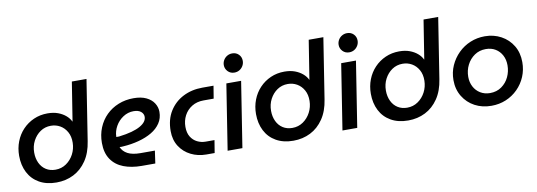

<svg xmlns="http://www.w3.org/2000/svg" viewBox="-57 -1095 4116 1472"><g transform="rotate(-10 2001.0 -359.0)"><path d="M287 12Q209 12 153 -20Q97 -52 68 -109Q39 -166 39 -239Q39 -298 59 -349.5Q79 -401 115.5 -439.5Q152 -478 201.5 -500Q251 -522 309 -522Q355 -522 390 -509Q425 -496 450 -474.5Q475 -453 487 -427H488L536 -730H650L576 -258Q563 -170 522 -109.5Q481 -49 420.5 -18.5Q360 12 287 12ZM296 -86Q343 -86 380 -111.5Q417 -137 438.5 -178Q460 -219 461 -267Q462 -316 442 -351.5Q422 -387 389.5 -405.5Q357 -424 318 -424Q272 -424 236 -399.5Q200 -375 178.5 -334Q157 -293 157 -243Q157 -198 174 -162Q191 -126 222.5 -106Q254 -86 296 -86Z M951 0Q872 0 811 -23.5Q750 -47 715.5 -97.5Q681 -148 681 -226Q681 -290 703.5 -344.5Q726 -399 766 -438.5Q806 -478 860.5 -500Q915 -522 979 -522Q1038 -522 1077.5 -503Q1117 -484 1137 -452.5Q1157 -421 1157 -385Q1157 -335 1131.5 -297Q1106 -259 1062 -233Q1018 -207 960 -191.5Q902 -176 837 -172Q828 -171 821.5 -171Q815 -171 809 -172Q823 -137 859.5 -117.5Q896 -98 959 -98H1071L1057 0ZM798 -252Q803 -252 808 -252Q813 -252 819 -252Q877 -259 918.5 -270.5Q960 -282 987 -297.5Q1014 -313 1026.5 -330.5Q1039 -348 1039 -367Q1039 -391 1019 -407.5Q999 -424 962 -424Q918 -424 880.5 -399.5Q843 -375 821 -336Q799 -297 798 -255Q798 -254 798 -253.5Q798 -253 798 -252Z M1454 0Q1390 0 1335.5 -27Q1281 -54 1248.5 -104.5Q1216 -155 1216 -224Q1216 -314 1256 -378Q1296 -442 1363 -476Q1430 -510 1513 -510H1600L1584 -412H1505Q1453 -412 1414 -388Q1375 -364 1354 -324Q1333 -284 1333 -236Q1333 -189 1352 -158.5Q1371 -128 1401.5 -113Q1432 -98 1466 -98H1535L1519 0Z M1620 0 1700 -510H1815L1735 0ZM1776 -581Q1745 -581 1725 -602Q1705 -623 1705 -651Q1705 -672 1715.5 -690Q1726 -708 1744 -718.5Q1762 -729 1784 -729Q1814 -729 1834 -709Q1854 -689 1854 -659Q1854 -638 1843.5 -620Q1833 -602 1815.5 -591.5Q1798 -581 1776 -581Z M2131 12Q2053 12 1997 -20Q1941 -52 1912 -109Q1883 -166 1883 -239Q1883 -298 1903 -349.5Q1923 -401 1959.5 -439.5Q1996 -478 2045.5 -500Q2095 -522 2153 -522Q2199 -522 2234 -509Q2269 -496 2294 -474.5Q2319 -453 2331 -427H2332L2380 -730H2494L2420 -258Q2407 -170 2366 -109.5Q2325 -49 2264.5 -18.5Q2204 12 2131 12ZM2140 -86Q2187 -86 2224 -111.5Q2261 -137 2282.5 -178Q2304 -219 2305 -267Q2306 -316 2286 -351.5Q2266 -387 2233.5 -405.5Q2201 -424 2162 -424Q2116 -424 2080 -399.5Q2044 -375 2022.5 -334Q2001 -293 2001 -243Q2001 -198 2018 -162Q2035 -126 2066.5 -106Q2098 -86 2140 -86Z M2514 0 2594 -510H2709L2629 0ZM2670 -581Q2639 -581 2619 -602Q2599 -623 2599 -651Q2599 -672 2609.5 -690Q2620 -708 2638 -718.5Q2656 -729 2678 -729Q2708 -729 2728 -709Q2748 -689 2748 -659Q2748 -638 2737.5 -620Q2727 -602 2709.5 -591.5Q2692 -581 2670 -581Z M3025 12Q2947 12 2891 -20Q2835 -52 2806 -109Q2777 -166 2777 -239Q2777 -298 2797 -349.5Q2817 -401 2853.5 -439.5Q2890 -478 2939.5 -500Q2989 -522 3047 -522Q3093 -522 3128 -509Q3163 -496 3188 -474.5Q3213 -453 3225 -427H3226L3274 -730H3388L3314 -258Q3301 -170 3260 -109.5Q3219 -49 3158.5 -18.5Q3098 12 3025 12ZM3034 -86Q3081 -86 3118 -111.5Q3155 -137 3176.5 -178Q3198 -219 3199 -267Q3200 -316 3180 -351.5Q3160 -387 3127.5 -405.5Q3095 -424 3056 -424Q3010 -424 2974 -399.5Q2938 -375 2916.5 -334Q2895 -293 2895 -243Q2895 -198 2912 -162Q2929 -126 2960.5 -106Q2992 -86 3034 -86Z M3673 12Q3601 12 3544 -18.5Q3487 -49 3453 -104.5Q3419 -160 3419 -232Q3419 -293 3442.5 -345.5Q3466 -398 3506.5 -438Q3547 -478 3600 -500Q3653 -522 3713 -522Q3783 -522 3840 -491Q3897 -460 3930 -405Q3963 -350 3963 -277Q3963 -217 3941 -164.5Q3919 -112 3879 -72Q3839 -32 3786.5 -10Q3734 12 3673 12ZM3679 -86Q3731 -86 3769 -113Q3807 -140 3827 -182.5Q3847 -225 3847 -273Q3847 -317 3829 -351Q3811 -385 3779 -404.5Q3747 -424 3704 -424Q3654 -424 3616 -398Q3578 -372 3556.5 -329.5Q3535 -287 3535 -237Q3535 -195 3553 -160.5Q3571 -126 3604 -106Q3637 -86 3679 -86Z"/></g></svg>

Font: MuseoModerno Thin Medium
Style: Italic
Weight: 500
Italic angle: -9°
Version: Version 1.003